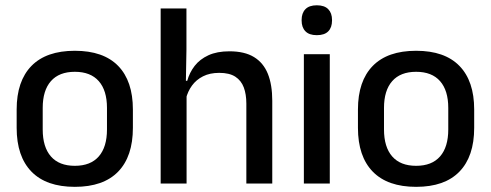

<svg xmlns="http://www.w3.org/2000/svg" viewBox="-20 -694 1856 726"><path d="M263 12.5Q155 12.5 99 -45Q43 -102.5 43 -210.5V-280Q43 -387.5 99 -444.8Q155 -502 263 -502Q371 -502 426.8 -444.8Q482.5 -387.5 482.5 -280V-210.5Q482.5 -102.5 426.8 -45Q371 12.5 263 12.5ZM263 -67Q322.5 -67 353.5 -102.5Q384.5 -138 384.5 -204.5V-286Q384.5 -352 353.5 -387.2Q322.5 -422.5 263 -422.5Q203.5 -422.5 172.5 -387.2Q141.5 -352 141.5 -286V-204.5Q141.5 -138 172.5 -102.5Q203.5 -67 263 -67Z M1009.5 0H911.5V-302Q911.5 -337.5 901.8 -363.5Q892 -389.5 869.8 -404Q847.5 -418.5 809 -418.5Q773.5 -418.5 747.8 -405.5Q722 -392.5 706 -370.5Q690 -348.5 683 -320.5L663.5 -388.5H688Q696.5 -419.5 716 -444.8Q735.5 -470 768 -485Q800.5 -500 847.5 -500Q905 -500 940.5 -478.2Q976 -456.5 992.8 -415Q1009.5 -373.5 1009.5 -313ZM685.5 0H587.5V-662H685V-506L682.5 -365L685.5 -358Z M1227 0H1129V-489H1227ZM1178 -561Q1149 -561 1134.8 -575.8Q1120.5 -590.5 1120.5 -616.5V-618.5Q1120.5 -644.5 1134.8 -659.2Q1149 -674 1178 -674Q1207 -674 1221.2 -659.2Q1235.5 -644.5 1235.5 -618.5V-616.5Q1235.5 -590 1221.2 -575.5Q1207 -561 1178 -561Z M1553.5 12.5Q1445.5 12.5 1389.5 -45Q1333.5 -102.5 1333.5 -210.5V-280Q1333.5 -387.5 1389.5 -444.8Q1445.5 -502 1553.5 -502Q1661.5 -502 1717.2 -444.8Q1773 -387.5 1773 -280V-210.5Q1773 -102.5 1717.2 -45Q1661.5 12.5 1553.5 12.5ZM1553.5 -67Q1613 -67 1644 -102.5Q1675 -138 1675 -204.5V-286Q1675 -352 1644 -387.2Q1613 -422.5 1553.5 -422.5Q1494 -422.5 1463 -387.2Q1432 -352 1432 -286V-204.5Q1432 -138 1463 -102.5Q1494 -67 1553.5 -67Z"/></svg>

Font: Anek Kannada Medium
Style: Regular
Weight: 500
Designer: Vaishnavi Murthy, Maithili Shingre (Kannada) & Yesha Goshar (Latin)
Foundry: Ek Type
Version: Version 1.003